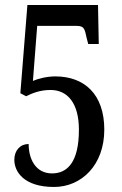

<svg xmlns="http://www.w3.org/2000/svg" viewBox="-20 -734 486 764"><path d="M195 10C304 10 395 -77 395 -218C395 -359 316 -430 200 -430C167 -430 131 -421 111 -412L128 -631H285C316 -631 317 -618 325 -582L331 -559H373L370 -714H89L61 -363L84 -351C106 -362 138 -376 181 -376C250 -376 294 -322 294 -218C294 -87 247 -44 187 -44C122 -44 94 -101 94 -161C61 -161 37 -136 37 -98C37 -51 75 10 195 10Z"/></svg>

Font: Noto Serif Georgian ExtraCondensed Medium
Style: Regular
Weight: 500
Width: 2
Designer: Monotype Design Team, Akaki Razmadze
Foundry: Google LLC
Version: Version 2.003